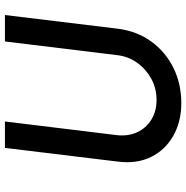

<svg xmlns="http://www.w3.org/2000/svg" viewBox="-8 -758 774 799"><g transform="rotate(-90 379.5 -359.0)"><path d="M216 -259Q211 -213 228 -176Q245 -139 280 -117Q315 -95 362 -95Q411 -95 451 -117Q491 -139 517.5 -176Q544 -213 549 -259L606 -726H716L659 -256Q649 -177 606 -117.5Q563 -58 496.5 -25Q430 8 349 8Q273 8 214 -25Q155 -58 125.5 -117.5Q96 -177 106 -256L163 -726H273Z"/></g></svg>

Font: Josefin Sans Thin Medium
Style: Italic
Weight: 500
Italic angle: -7°
Version: Version 2.000